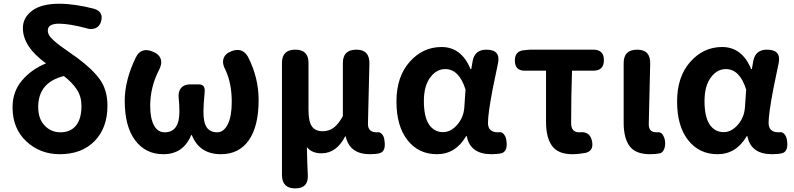

<svg xmlns="http://www.w3.org/2000/svg" viewBox="-20 -832 4352 1053"><path d="M330.1 -415Q189.5 -379.9 189.5 -245.1Q189.5 -180.7 224.6 -143.6Q259.8 -106.4 311.5 -106.4Q366.2 -106.4 396.5 -143.1Q426.8 -179.7 426.8 -252Q426.8 -301.8 401.9 -340.3Q377 -378.9 330.1 -415ZM569.3 -252Q569.3 -130.9 499 -58.6Q428.7 13.7 307.6 13.7Q200.2 13.7 124.5 -56.6Q48.8 -127 48.8 -243.2Q48.8 -329.1 100.1 -390.1Q151.4 -451.2 232.4 -484.4Q105.5 -576.2 105.5 -677.7Q105.5 -735.4 156.2 -773.4Q207 -811.5 304.7 -811.5Q388.7 -811.5 495.1 -784.2Q549.8 -767.6 534.2 -713.9Q526.4 -686.5 502.9 -677.2Q479.5 -668 452.1 -677.7Q359.4 -702.1 303.7 -702.1Q242.2 -702.1 242.2 -665Q242.2 -651.4 249.5 -638.7Q256.8 -626 275.4 -609.4Q293.9 -592.8 308.1 -582.5Q322.3 -572.3 354.5 -549.3Q386.7 -526.4 402.3 -515.6Q487.3 -453.1 528.3 -395.5Q569.3 -337.9 569.3 -252Z M1021.5 -369.1H1071.3Q1106.4 -369.1 1102.5 -327.1Q1095.7 -256.8 1095.7 -218.8Q1095.7 -158.2 1114.7 -132.3Q1133.8 -106.4 1170.9 -106.4Q1207 -106.4 1229 -149.9Q1251 -193.4 1251 -274.4Q1251 -372.1 1217.8 -446.3Q1197.3 -481.4 1205.6 -509.8Q1213.9 -538.1 1251 -551.8Q1308.6 -573.2 1338.9 -522.5Q1398.4 -408.2 1398.4 -283.2Q1398.4 -139.6 1344.7 -63Q1291 13.7 1191.4 13.7Q1074.2 13.7 1032.2 -90.8H1028.3Q985.4 13.7 876 13.7Q778.3 13.7 721.2 -62.5Q664.1 -138.7 664.1 -279.3Q664.1 -392.6 725.6 -518.6Q753.9 -574.2 815.4 -549.8Q853.5 -535.2 861.8 -507.3Q870.1 -479.5 849.6 -443.4Q803.7 -351.6 803.7 -251Q803.7 -183.6 824.2 -145Q844.7 -106.4 882.8 -106.4Q963.9 -106.4 963.9 -218.8Q963.9 -259.8 960 -293.9Q956.1 -329.1 972.7 -349.1Q989.3 -369.1 1021.5 -369.1Z M1526.4 127V-487.3Q1526.4 -559.6 1599.6 -559.6Q1671.9 -559.6 1671.9 -487.3V-228.5Q1671.9 -166 1690.4 -139.2Q1709 -112.3 1750 -112.3Q1783.2 -112.3 1809.1 -130.9Q1835 -149.4 1860.4 -195.3V-486.3Q1860.4 -559.6 1934.6 -559.6Q2007.8 -559.6 2005.9 -482.4Q1998 -167 1998 -152.3Q1998 -106.4 2045.9 -106.4H2047.9Q2063.5 -109.4 2074.7 -96.7Q2085.9 -84 2087.9 -65.4Q2098.6 -2.9 2063.5 7.8Q2043 13.7 2008.8 13.7Q1897.5 13.7 1876 -84H1873Q1825.2 8.8 1743.2 8.8Q1689.5 8.8 1663.1 -25.4Q1665 72.3 1668 124Q1673.8 201.2 1598.6 201.2Q1526.4 201.2 1526.4 127Z M2681.6 -341.8Q2656.2 -208 2656.2 -158.2Q2656.2 -106.4 2710.9 -106.4H2712.9Q2730.5 -110.4 2742.2 -97.2Q2753.9 -84 2756.8 -64.5Q2766.6 -3.9 2732.4 7.8Q2709 13.7 2675.8 13.7Q2558.6 13.7 2540 -85H2536.1Q2478.5 13.7 2376 13.7Q2275.4 13.7 2214.8 -63.5Q2154.3 -140.6 2154.3 -275.4Q2154.3 -411.1 2226.6 -492.7Q2298.8 -574.2 2401.4 -574.2Q2510.7 -574.2 2560.5 -453.1H2564.5L2572.3 -498Q2584 -559.6 2647.5 -559.6Q2727.5 -559.6 2710.9 -483.4Q2706.1 -460.9 2696.3 -413.1Q2686.5 -365.2 2681.6 -341.8ZM2341.8 -410.2Q2304.7 -363.3 2304.7 -277.3Q2304.7 -192.4 2332.5 -149.9Q2360.4 -107.4 2410.2 -107.4Q2452.1 -107.4 2487.3 -147.5Q2522.5 -187.5 2526.4 -242.2L2533.2 -340.8Q2498 -453.1 2421.9 -453.1Q2375 -453.1 2341.8 -410.2Z M2885.7 -559.6H3234.4Q3292 -559.6 3292 -502Q3292 -444.3 3234.4 -444.3H3117.2Q3112.3 -312.5 3112.3 -157.2Q3112.3 -106.4 3156.2 -106.4H3159.2Q3216.8 -113.3 3227.5 -54.7Q3236.3 -3.9 3190.4 6.8Q3151.4 13.7 3119.1 13.7Q3041 13.7 3007.8 -31.7Q2974.6 -77.1 2974.6 -164.1V-444.3H2857.4Q2803.7 -444.3 2803.7 -500Q2803.7 -552.7 2854.5 -556.6Z M3400.4 -159.2V-486.3Q3400.4 -559.6 3474.6 -559.6Q3547.9 -559.6 3545.9 -482.4Q3538.1 -167 3538.1 -152.3Q3538.1 -127 3548.8 -116.7Q3559.6 -106.4 3583 -106.4H3585Q3607.4 -110.4 3619.6 -84.5Q3631.8 -58.6 3626.5 -28.3Q3621.1 2 3599.6 8.8Q3577.1 13.7 3544.9 13.7Q3465.8 13.7 3433.1 -30.3Q3400.4 -74.2 3400.4 -159.2Z M4220.7 -341.8Q4195.3 -208 4195.3 -158.2Q4195.3 -106.4 4250 -106.4H4252Q4269.5 -110.4 4281.2 -97.2Q4293 -84 4295.9 -64.5Q4305.7 -3.9 4271.5 7.8Q4248 13.7 4214.8 13.7Q4097.7 13.7 4079.1 -85H4075.2Q4017.6 13.7 3915 13.7Q3814.5 13.7 3753.9 -63.5Q3693.4 -140.6 3693.4 -275.4Q3693.4 -411.1 3765.6 -492.7Q3837.9 -574.2 3940.4 -574.2Q4049.8 -574.2 4099.6 -453.1H4103.5L4111.3 -498Q4123 -559.6 4186.5 -559.6Q4266.6 -559.6 4250 -483.4Q4245.1 -460.9 4235.4 -413.1Q4225.6 -365.2 4220.7 -341.8ZM3880.9 -410.2Q3843.8 -363.3 3843.8 -277.3Q3843.8 -192.4 3871.6 -149.9Q3899.4 -107.4 3949.2 -107.4Q3991.2 -107.4 4026.4 -147.5Q4061.5 -187.5 4065.4 -242.2L4072.3 -340.8Q4037.1 -453.1 3960.9 -453.1Q3914.1 -453.1 3880.9 -410.2Z"/></svg>

Font: GenSenMaruGothic TW TTF Bold
Style: Regular
Weight: 700
Version: Version 1.301